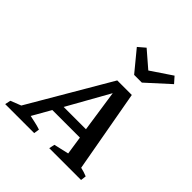

<svg xmlns="http://www.w3.org/2000/svg" viewBox="-249 -911 1054 1054"><g transform="rotate(45 278.0 -384.0)"><path d="M499 -48Q526 -42 550 -32L546 0H299L306 -33L393 -53L377 -160H163L102 -53Q124 -48 143.5 -44Q163 -40 187 -32L182 0H-43L-36 -33L25 -57L300 -527H413ZM195 -216H368L332 -460ZM344 -614 246 -733 287 -768 382 -686 504 -768 535 -733 404 -614Z"/></g></svg>

Font: Piazzolla SC Medium
Style: Italic
Weight: 500
Italic angle: -11.3°
Designer: Juan Pablo del Peral
Foundry: Huerta Tipografica
Version: Version 1.330